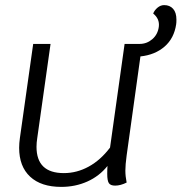

<svg xmlns="http://www.w3.org/2000/svg" viewBox="-20 -722 711 752"><path d="M671 -645Q671 -633 670 -627Q662 -572 624.5 -539.5Q587 -507 530 -501L476 -113Q471 -76 471 -54Q471 -32 476 -7Q452 5 431 5Q413 5 406.5 -4.5Q400 -14 400 -41Q400 -60 401 -72Q369 -32 322 -11Q275 10 220 10Q141 10 98 -30Q55 -70 55 -143Q55 -161 58 -182L110 -550H178L126 -182Q123 -163 123 -147Q123 -44 230 -44Q281 -44 327.5 -69.5Q374 -95 411 -144L468 -550H527Q555 -550 576.5 -568.5Q598 -587 602 -617Q606 -648 580 -669Q585 -682 597 -692Q609 -702 623 -702Q645 -702 658 -687.5Q671 -673 671 -645Z"/></svg>

Font: Krub
Style: Italic
Weight: 400
Italic angle: -8°
Designer: Ekaluck Peanpanawate
Foundry: Cadson Demak Co.,Ltd.
Version: Version 1.000; ttfautohint (v1.6)